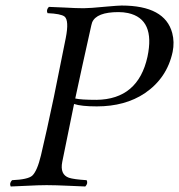

<svg xmlns="http://www.w3.org/2000/svg" viewBox="-20 -675 653 700"><path d="M250 -295.9Q236.8 -233.4 207 -85Q197.8 -38.6 231.4 -26.9Q249.5 -21 295.9 -18.1Q301.8 -6.3 291 4.9Q270 4.4 232.4 2.4Q181.6 0 149.9 0Q121.6 0 76.7 2.4Q40 4.4 19 4.9Q13.2 -6.8 23.9 -18.1Q81.1 -20.5 97.2 -34.2Q115.7 -51.3 129.4 -108.9Q149.4 -192.9 176.3 -320.8Q187 -371.6 219.7 -536.1Q232.4 -600.6 215.3 -614.7Q201.7 -625 153.3 -627Q147.5 -638.7 158.2 -649.9Q180.7 -649.4 215.3 -647.5Q257.8 -645 285.2 -645Q307.1 -645 367.7 -650.9Q411.6 -654.8 423.3 -654.8Q581.1 -654.8 607.9 -554.7Q616.7 -521.5 609.4 -485.8Q588.9 -390.1 507.8 -335Q436 -287.1 333 -287.1Q276.4 -287.1 250 -295.9ZM313 -583Q275.9 -417 255.4 -320.8L254.4 -315.9Q275.4 -311 332 -311Q483.4 -313 517.6 -467.8Q546.9 -605.5 446.8 -627.4Q430.2 -630.9 412.1 -630.9Q331.5 -630.9 315.9 -593.3Q314.5 -587.9 313 -583Z"/></svg>

Font: Linux Libertine Display Slanted O
Style: Slanted
Weight: 400
Designer: Philipp H. Poll
Foundry: Philipp H. Poll
Version: Version 5.0.9